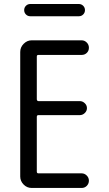

<svg xmlns="http://www.w3.org/2000/svg" viewBox="-20 -930 540 950"><path d="M136.7 0Q113.3 0 96.7 -17.1Q80.1 -34.2 80.1 -56.6V-672.9Q80.1 -696.3 97.2 -713.4Q114.3 -730.5 136.7 -730.5H383.8Q398.4 -730.5 409.2 -719.7Q419.9 -709 419.9 -693.8Q419.9 -678.7 409.7 -668.5Q399.4 -658.2 383.8 -658.2H169.9Q162.1 -658.2 162.1 -650.4V-439.5Q162.1 -430.7 169.9 -429.7H375Q388.7 -429.7 399.4 -419.4Q410.2 -409.2 410.2 -395Q410.2 -380.9 399.4 -370.6Q388.7 -360.4 375 -360.4H169.9Q162.1 -360.4 162.1 -351.6V-81.1Q162.1 -72.3 169.9 -72.3H383.8Q398.4 -72.3 409.2 -61.5Q419.9 -50.8 419.9 -36.1Q419.9 -21.5 409.7 -10.7Q399.4 0 383.8 0ZM370.1 -910.2Q382.8 -910.2 391.6 -901.4Q400.4 -892.6 400.4 -879.9Q400.4 -867.2 391.6 -858.4Q382.8 -849.6 370.1 -849.6H129.9Q117.2 -849.6 108.4 -858.4Q99.6 -867.2 99.6 -879.9Q99.6 -892.6 108.4 -901.4Q117.2 -910.2 129.9 -910.2Z"/></svg>

Font: Rounded Mgen+ 1m regular
Style: Regular
Weight: 400
Designer: [Source Han Sans]
Ryoko NISHIZUKA  (kana & ideographs); Paul D. Hunt (Latin, Greek & Cyrillic); Wenlong ZHANG  (bopomofo
Version: Version 1.059.20150602